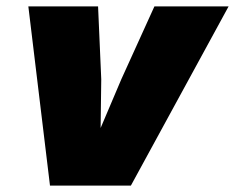

<svg xmlns="http://www.w3.org/2000/svg" viewBox="-20 -583 738 603"><path d="M69 -563H288L298 -334L296 -181L361 -334L465 -563H698L391 0H137Z"/></svg>

Font: Azeret Mono Black
Style: Italic
Weight: 900
Italic angle: -12°
Designer: Martin Vácha
Foundry: Displaay
Version: Version 1.000; Glyphs 3.0.3, build 3074